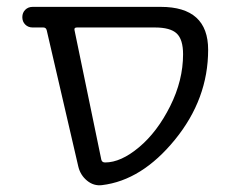

<svg xmlns="http://www.w3.org/2000/svg" viewBox="-20 -540 671 559"><path d="M204 -460Q195 -460 197 -452L275 -75Q277 -67 286 -67Q332 -67 385 -111.5Q438 -156 475.5 -231Q513 -306 513 -382Q513 -425 494.5 -442.5Q476 -460 431 -460ZM75 -460Q62 -460 53.5 -468.5Q45 -477 45 -490Q45 -503 53.5 -511.5Q62 -520 75 -520H448Q586 -520 586 -395Q586 -252 489.5 -133.5Q393 -15 277 -1Q253 2 233.5 -14Q214 -30 208 -55L116 -452Q114 -460 106 -460Z"/></svg>

Font: Rounded Mplus 1c
Style: Regular
Weight: 400
Version: Version 1.059.20150529